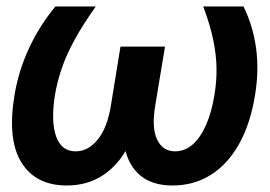

<svg xmlns="http://www.w3.org/2000/svg" viewBox="-20 -566 838 596"><path d="M151.9 -545.9H277.3Q237.8 -490.2 212.2 -443.6Q186.5 -397 172.1 -355Q157.7 -313 150.4 -270.5Q137.7 -188.5 154.3 -142.3Q170.9 -96.2 214.8 -96.2Q253.4 -96.2 283.2 -132.6Q313 -168.9 324.2 -238.3L354 -421.4H450.2L421.4 -248Q408.2 -168.5 377.4 -110.6Q346.7 -52.7 298.8 -21.5Q251 9.8 187.5 9.8Q90.3 9.8 46.1 -62.3Q2 -134.3 25.4 -272.9Q38.1 -347.7 70.1 -416.5Q102.1 -485.4 151.9 -545.9ZM610.8 -545.9H735.8Q765.6 -485.4 774.9 -416.5Q784.2 -347.7 772 -272.9Q757.3 -180.7 721.4 -117.7Q685.5 -54.7 633.3 -22.5Q581.1 9.8 515.6 9.8Q452.6 9.8 415.3 -21.5Q377.9 -52.7 366.5 -110.6Q355 -168.5 368.2 -248L396.5 -421.4H492.2L461.9 -238.3Q450.2 -168.9 467.8 -132.6Q485.4 -96.2 523.4 -96.2Q553.2 -96.2 577.4 -116.9Q601.6 -137.7 619.1 -177Q636.7 -216.3 645.5 -270.5Q652.8 -313 652.1 -355Q651.4 -397 641.6 -443.6Q631.8 -490.2 610.8 -545.9Z"/></svg>

Font: Inter Tight SemiBold
Style: Italic
Weight: 600
Italic angle: -9.39999°
Designer: Rasmus Andersson
Foundry: rsms
Version: Version 3.004